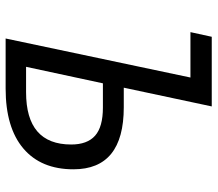

<svg xmlns="http://www.w3.org/2000/svg" viewBox="-64 -690 754 665"><g transform="rotate(90 312.5 -357.0)"><path d="M298.8 -70.8Q480 -70.8 480 -227.1Q480 -282.7 449.5 -309.8Q418.9 -336.9 352.1 -336.9H268.1L210.9 -70.8ZM351.1 -409.2Q565.9 -409.2 565.9 -234.9Q565.9 -122.6 493.7 -61.3Q421.4 0 286.1 0H112.8L248 -640.1H90.8L106.9 -713.9H348.1L283.2 -409.2Z"/></g></svg>

Font: OpenSans-Italic
Style: Italic
Weight: 400
Italic angle: -12°
Foundry: Ascender Corporation
Version: Version 1.10